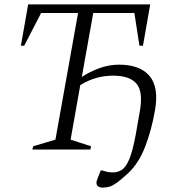

<svg xmlns="http://www.w3.org/2000/svg" viewBox="-20 -680 828 873"><path d="M127 0 131 -15 232 -45 335 -621H167L90 -472H75L108 -660H663L630 -472H614L591 -621H404L352 -330Q386 -353 430.5 -369.5Q475 -386 521 -386Q616 -386 659.5 -335Q703 -284 685 -180Q669 -88 640 -13Q611 62 564 106Q532 136 512.5 150Q493 164 478.5 168.5Q464 173 447 173Q434 173 425.5 167Q417 161 419 145Q420 143 423 133.5Q426 124 438 95H444Q460 100 470 102Q480 104 493 104Q515 104 533.5 92.5Q552 81 567.5 44.5Q583 8 597 -67L615 -170Q632 -261 601.5 -298.5Q571 -336 494 -336Q414 -336 345 -293L301 -45L394 -15L391 0Z"/></svg>

Font: Spectral Light
Style: Italic
Weight: 300
Italic angle: -10°
Designer: Jean-Baptiste Levee
Foundry: Production Type
Version: Version 2.001